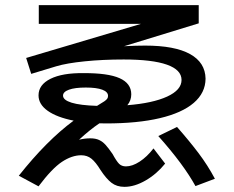

<svg xmlns="http://www.w3.org/2000/svg" viewBox="-20 -725 904 742"><path d="M368.2 -68.4Q350.1 -98.1 333.5 -111.6Q316.9 -125 293.9 -125Q257.8 -125 219.2 -99.4Q180.7 -73.7 128.9 -4.9L52.7 -45.9Q160.6 -182.1 264.6 -258.8Q200.2 -271.5 164.6 -296.6Q128.9 -321.8 128.9 -356.4Q128.9 -397.5 175 -420.4Q221.2 -443.4 302.7 -442.4Q397 -442.9 442.1 -422.9Q487.3 -402.8 487.3 -360.4Q487.3 -336.9 472.2 -318.4Q570.3 -326.2 626 -351.8Q681.6 -377.4 681.6 -416Q681.6 -455.1 625 -475.1Q568.4 -495.1 458 -495.1Q377.4 -495.1 307.6 -488Q237.8 -481 197.3 -468.8L100.6 -439.5L81.1 -501L524.9 -632.8H129.9V-705.1H748V-634.8L459.5 -546.4Q504.4 -548.8 541 -548.8Q655.3 -548.8 714.4 -516.1Q773.4 -483.4 774.4 -420.9Q773.9 -366.2 728.8 -327.4Q683.6 -288.6 597.4 -268.3Q511.2 -248 389.6 -248L364.3 -248.5Q327.1 -223.6 285.6 -185.1Q307.1 -190.4 329.1 -190.4Q349.1 -190.4 362.8 -184.1Q376.5 -177.7 387.7 -165.5Q398.9 -153.3 415 -129.9Q430.2 -102.1 440.2 -92Q450.2 -82 466.8 -82Q491.2 -82 519.5 -100.3Q547.9 -118.7 573.2 -151.4L618.2 -92.8Q585.4 -52.2 542.7 -27.6Q500 -2.9 460.9 -2.9Q431.2 -2.9 410.9 -18.6Q390.6 -34.2 368.2 -68.4ZM591.8 -199.2 664.1 -234.4Q711.4 -180.7 747.1 -133.5Q782.7 -86.4 810.5 -34.2L735.4 -5.9Q689 -90.3 591.8 -199.2ZM355 -315.9 357.4 -317.4Q375.5 -328.1 383.3 -333.5Q391.1 -338.9 394.3 -343.5Q397.5 -348.1 397.5 -354.5Q397.5 -370.1 375.2 -378.4Q353 -386.7 311.5 -386.7Q269.5 -386.7 246.6 -378.4Q223.6 -370.1 223.6 -355.5Q223.6 -338.4 256.8 -328.1Q290 -317.9 355 -315.9Z"/></svg>

Font: Pretendard GOV Medium
Style: Regular
Weight: 500
Designer: Base glyphs from Inter by Rasmus Andersson; Hangeul glyphs from Noto Sans CJK(Source Han Sans) by Jang Soo-young and Kan
Foundry: Kil Hyung-jin
Version: Version 1.309